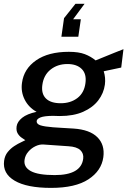

<svg xmlns="http://www.w3.org/2000/svg" viewBox="-29 -790 652 982"><path d="M285 -602 298.5 -697 357 -770.5H403.5L345 -691.5H384.5L371.5 -602ZM232 171Q108.5 171 46 134.2Q-16.5 97.5 -8 32.5Q-4.5 6 10.5 -12.5Q25.5 -31 44.5 -43.2Q63.5 -55.5 79.2 -62.5Q95 -69.5 100.5 -73Q94 -77.5 82 -85.5Q70 -93.5 61.5 -107.5Q53 -121.5 56 -144Q59.5 -167.5 84.2 -187.5Q109 -207.5 158 -218Q117 -241 97 -281Q77 -321 83.5 -366.5Q93 -438 155.8 -481.5Q218.5 -525 323 -525Q373.5 -525 404.8 -513Q436 -501 460 -481Q474 -486.5 501.2 -497.8Q528.5 -509 557 -520.5Q585.5 -532 602.5 -538.5L591 -444.5L501.5 -425.5Q512 -392.5 507.5 -357.5Q501.5 -313 473.5 -276.5Q445.5 -240 396.2 -218.2Q347 -196.5 277 -196.5Q269 -196.5 258 -197Q247 -197.5 241.5 -197.5Q196 -197 177.5 -189.2Q159 -181.5 158.5 -170Q158 -155.5 178 -149Q198 -142.5 242 -139Q261 -137.5 288.2 -136Q315.5 -134.5 347 -132.5Q430 -127 469 -88.2Q508 -49.5 499.5 14Q490 83.5 423.2 127.2Q356.5 171 232 171ZM281.5 -262Q332 -262 366.8 -288.5Q401.5 -315 408 -364.5Q414.5 -412 389 -437.2Q363.5 -462.5 316 -462.5Q265 -462.5 229.5 -434Q194 -405.5 187.5 -355Q181.5 -310.5 206 -286.2Q230.5 -262 281.5 -262ZM251 105.5Q385.5 105.5 396.5 22Q400 -5 381.8 -22.2Q363.5 -39.5 321.5 -42L192 -51Q172.5 -52 151.5 -41.8Q130.5 -31.5 115 -13.2Q99.5 5 96.5 28Q91.5 65 128.8 85.2Q166 105.5 251 105.5Z"/></svg>

Font: Public Sans Medium
Style: Italic
Weight: 500
Italic angle: -8°
Designer: The Public Sans project authors (U.S. Web Design System). Libre Franklin designed by Pablo Impallari and Rodrigo Fuenzal
Version: Version 1.007; ttfautohint (v1.8.1) -l 8 -r 50 -G 200 -x 14 